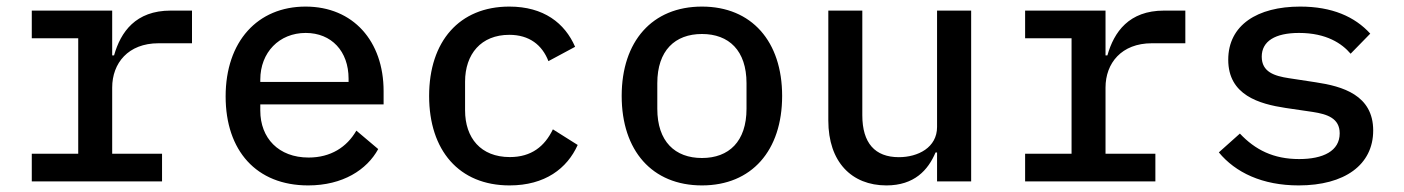

<svg xmlns="http://www.w3.org/2000/svg" viewBox="-20 -548 4241 580"><path d="M76 0H469.5V-83.5H318.9V-283.4C318.9 -357.2 367.2 -417.3 458.8 -417.3H560V-516H495.7C389.6 -516 344.5 -451.3 324.6 -380.7H318.9V-516H76V-432.5H216.3V-83.5H76Z M910.9 12.1C1015.6 12.1 1088.4 -35.2 1122.5 -97.7L1056.5 -153.4C1027.7 -103.3 978.7 -72.1 912.3 -72.1C821.4 -72.1 766.3 -131 766.3 -213.8V-232.6H1138.8V-272.7C1138.8 -423.7 1046.9 -528.1 903.1 -528.1C758.2 -528.1 661.6 -422.9 661.6 -256.7C661.6 -93 754.3 12.1 910.9 12.1ZM766.3 -300.4V-307.5C766.3 -389.6 823.5 -448.5 903.4 -448.5C981.5 -448.5 1033 -393.1 1033 -310.4V-300.4Z M1519.2 12.1C1626.4 12.1 1693.2 -39.1 1725.1 -110.1L1650.2 -157.3C1625.4 -105.8 1585.2 -73.5 1520.2 -73.5C1432.2 -73.5 1384.9 -131.4 1384.9 -214.8V-301.1C1384.9 -384.6 1433.2 -442.8 1518.5 -442.8C1579.2 -442.8 1617.9 -411.9 1636.7 -363.3L1717.3 -406.6C1686.1 -478.3 1622.5 -528.1 1518.5 -528.1C1367.5 -528.1 1276.3 -422.9 1276.3 -258.2C1276.3 -93.8 1366.5 12.1 1519.2 12.1Z M2100.5 12.1C2250.7 12.1 2342.7 -93 2342.7 -258.2C2342.7 -422.9 2250.7 -528.1 2100.5 -528.1C1949.9 -528.1 1858 -422.9 1858 -258.2C1858 -93 1949.9 12.1 2100.5 12.1ZM1965.6 -219.5V-296.5C1965.6 -395.6 2019.2 -445.3 2100.5 -445.3C2181.8 -445.3 2235.1 -395.6 2235.1 -296.5V-219.5C2235.1 -120.4 2181.8 -70.7 2100.5 -70.7C2019.2 -70.7 1965.6 -120.4 1965.6 -219.5Z M2810.7 0H2913.7V-516H2810.7V-164.4C2810.7 -102.3 2753.2 -73.2 2695.3 -73.2C2623.2 -73.2 2584.9 -115.8 2584.9 -199.9V-516H2482.2V-183.9C2482.2 -58.9 2552.6 12.1 2657.7 12.1C2741.8 12.1 2783.7 -34.1 2806.1 -87.4H2810.7Z M3076.7 0H3470.2V-83.5H3319.6V-283.4C3319.6 -357.2 3367.9 -417.3 3459.5 -417.3H3560.7V-516H3496.4C3390.3 -516 3345.2 -451.3 3325.3 -380.7H3319.6V-516H3076.7V-432.5H3217V-83.5H3076.7Z M3903.1 12.1C4041.9 12.1 4128.2 -50.1 4128.2 -153.8C4128.2 -261 4035.2 -287.3 3954.9 -299.4L3873.6 -311.8C3829.5 -318.5 3791.5 -330.6 3791.5 -376.8C3791.5 -423.3 3831.7 -448.5 3904.1 -448.5C3987.2 -448.5 4034.1 -416.2 4060 -385.7L4119.3 -446.4C4072.4 -497.9 4003.6 -528.1 3907.7 -528.1C3778.1 -528.1 3690.3 -472.3 3690.3 -367.5C3690.3 -260.3 3784.1 -234 3863.6 -221.9L3945.3 -209.9C3989.7 -203.1 4027 -190.7 4027 -145.2C4027 -92 3977.3 -67.5 3904.5 -67.5C3826.7 -67.5 3771.7 -95.5 3725.5 -144.5L3661.9 -87.7C3712 -27 3793 12.1 3903.1 12.1Z"/></svg>

Font: Margiela Mono Medium
Style: Regular
Weight: 500
Designer: Mike Abbink, Paul van der Laan, Pieter van Rosmalen
Foundry: Bold Monday
Version: Version 2.003 2021